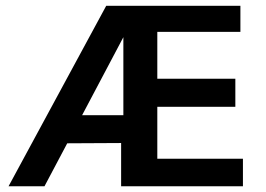

<svg xmlns="http://www.w3.org/2000/svg" viewBox="-20 -648 926 668"><path d="M9.8 0 349.6 -627.9H816.4V-537.1H527.3V-374H798.8V-276.4H527.3V-95.7H825.2V0H401.4V-150.4L213.9 -149.4L134.8 0ZM265.6 -247.1H409.2V-518.6Z"/></svg>

Font: Padauk Book
Style: Bold
Weight: 700
Designer: Debbi Hosken, Becca Hirsbrunner Spalinger
Foundry: SIL International
Version: Version 5.000